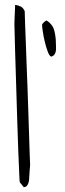

<svg xmlns="http://www.w3.org/2000/svg" viewBox="-20 -779 270 800"><path d="M43 -758.8Q56.6 -756.8 66.9 -751.5Q77.1 -746.1 83 -732.4Q83 -713.9 84.5 -681.2Q85.9 -648.4 87.4 -605.5Q88.9 -562.5 90.8 -512.7Q92.8 -462.9 94.7 -412.1Q96.7 -361.3 98.1 -311.5Q99.6 -261.7 101.1 -218.8Q102.5 -175.8 103.5 -142.6Q104.5 -109.4 105.5 -91.8Q105.5 -89.8 105 -85Q104.5 -80.1 104 -73.2Q103.5 -66.4 103 -60.1Q102.5 -53.7 102.5 -50.8Q101.6 -44.9 101.6 -36.6Q101.6 -28.3 99.6 -20.5Q97.7 -12.7 93.3 -6.3Q88.9 0 79.1 1L62.5 -19.5Q61.5 -20.5 60.1 -56.2Q58.6 -91.8 56.2 -148.9Q53.7 -206.1 51.8 -277.8Q49.8 -349.6 47.4 -422.9Q44.9 -496.1 43 -563.5Q41 -630.9 40 -679.7Q40 -683.6 40.5 -695.3Q41 -707 41.5 -719.2Q42 -731.4 42.5 -742.7Q43 -753.9 43 -758.8ZM155.3 -674.8Q155.3 -679.7 163.1 -686.5Q170.9 -693.4 174.8 -693.4Q199.2 -677.7 206.1 -651.9Q212.9 -626 212.9 -598.6Q212.9 -592.8 213.4 -584.5Q213.9 -576.2 212.9 -567.9Q211.9 -559.6 207.5 -552.7Q203.1 -545.9 193.4 -543Q185.5 -545.9 178.7 -564.5Q171.9 -583 166.5 -605.5Q161.1 -627.9 158.2 -648.4Q155.3 -668.9 155.3 -674.8Z"/></svg>

Font: Annie Use Your Telescope
Style: Regular
Weight: 400
Designer: Kimberly Geswein
Foundry: Kimberly Geswein
Version: Version 1.002 2001